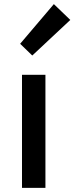

<svg xmlns="http://www.w3.org/2000/svg" viewBox="-20 -914 362 934"><path d="M87 0H201V-550H87ZM137 -644 322 -817 242 -894 78 -701Z"/></svg>

Font: Kinto Sans Med
Style: Regular
Weight: 500
Designer: Authors: Ryoko NISHIZUKA  (kana & ideographs); Paul D. Hunt (Latin, Greek & Cyrillic); Wenlong ZHANG  (bopomofo); Sandol
Foundry: Adobe Systems Incorporated, ookami Inc.
Version: Version 0.001